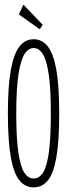

<svg xmlns="http://www.w3.org/2000/svg" viewBox="-20 -796 290 827"><path d="M125 11Q89 11 64.5 -18Q40 -47 27 -116.5Q14 -186 14 -308Q14 -427 27 -496.5Q40 -566 64.5 -596.5Q89 -627 125 -627Q161 -627 185.5 -596.5Q210 -566 222.5 -496.5Q235 -427 235 -308Q235 -186 222.5 -116.5Q210 -47 185.5 -18Q161 11 125 11ZM125 -27Q148 -27 164.5 -51Q181 -75 190 -136.5Q199 -198 199 -308Q199 -414 190 -475.5Q181 -537 164.5 -563Q148 -589 125 -589Q102 -589 85.5 -563Q69 -537 59.5 -475.5Q50 -414 50 -308Q50 -198 59.5 -136.5Q69 -75 85.5 -51Q102 -27 125 -27ZM151 -670 61 -734 81 -776 164 -689Z"/></svg>

Font: Inconsolata UltraCondensed Light
Style: Regular
Weight: 300
Width: 1
Monospace: yes
Designer: Raph Levien, Cyreal, Brenton Simpson
Foundry: Raph Levien, Cyreal, Google
Version: Version 3.001; ttfautohint (v1.8.2.53-6de2)